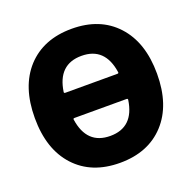

<svg xmlns="http://www.w3.org/2000/svg" viewBox="-132 -895 1009 1015"><g transform="rotate(-20 372.5 -388.0)"><path d="M221.7 -464.8Q220.7 -458 228.5 -458H521.5Q529.3 -458 528.3 -464.8Q506.8 -612.3 375 -612.3Q243.2 -612.3 221.7 -464.8ZM228.5 -316.4Q220.7 -316.4 221.7 -309.6Q243.2 -162.1 375 -162.1Q506.8 -162.1 528.3 -309.6Q529.3 -316.4 521.5 -316.4ZM123 -664.1Q215.8 -764.6 375 -764.6Q534.2 -764.6 626.5 -664.1Q718.8 -563.5 718.8 -387.2Q718.8 -210.9 626.5 -110.8Q534.2 -10.7 375 -10.7Q215.8 -10.7 123.5 -110.8Q31.2 -210.9 31.2 -387.2Q31.2 -563.5 123 -664.1Z"/></g></svg>

Font: Gen Jyuu Gothic Heavy
Style: Bold
Weight: 900
Designer: [Source Han Sans]
Ryoko NISHIZUKA  (kana & ideographs); Paul D. Hunt (Latin, Greek & Cyrillic); Wenlong ZHANG  (bopomofo
Version: Version 1.002.20150607